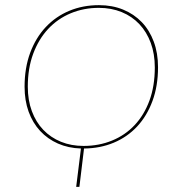

<svg xmlns="http://www.w3.org/2000/svg" viewBox="-20 -726 678 746"><path d="M594 -465Q594 -392 572.5 -333.8Q551 -275.5 512.8 -234.5Q474.5 -193.5 421.8 -171.5Q369 -149.5 306.5 -149L288.5 0H276L294.5 -149Q245.5 -150.5 205.2 -168.2Q165 -186 136 -217.2Q107 -248.5 91.2 -292Q75.5 -335.5 75.5 -389Q75.5 -462 97.2 -520.8Q119 -579.5 157.8 -620.8Q196.5 -662 249.2 -684Q302 -706 364.5 -706Q416 -706 458.2 -688.8Q500.5 -671.5 530.8 -640Q561 -608.5 577.5 -564Q594 -519.5 594 -465ZM581.5 -464Q581.5 -516.5 565.8 -559.2Q550 -602 521.5 -632.2Q493 -662.5 452.8 -679Q412.5 -695.5 364 -695.5Q305.5 -695.5 255 -674.5Q204.5 -653.5 167.5 -614Q130.5 -574.5 109.2 -517.8Q88 -461 88 -389.5Q88 -336.5 103.8 -294Q119.5 -251.5 148.2 -221.5Q177 -191.5 216.8 -175.2Q256.5 -159 304.5 -159Q364.5 -159 415.2 -179.8Q466 -200.5 503 -239.8Q540 -279 560.8 -335.5Q581.5 -392 581.5 -464Z"/></svg>

Font: Lato Hairline
Style: Italic
Weight: 100
Italic angle: -7°
Designer: Lukasz Dziedzic
Foundry: tyPoland Lukasz Dziedzic
Version: Version 2.007; 2014-02-27